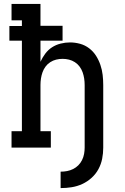

<svg xmlns="http://www.w3.org/2000/svg" viewBox="-20 -755 640 982"><path d="M290 207V123Q307 123 323 120Q339 117 354 109.5Q369 102 380.5 90.5Q392 79 399.5 64Q407 49 410 32.5Q413 16 413 0V-320Q413 -337 410.5 -353.5Q408 -370 402.5 -385.5Q397 -401 387 -414.5Q377 -428 363 -437Q349 -446 333 -450Q317 -454 300 -454Q283 -454 267 -450Q251 -446 237 -437Q223 -428 213 -414.5Q203 -401 197.5 -385.5Q192 -370 189.5 -353.5Q187 -337 187 -320V-84H240V0H39V-84H92V-547H28V-622H92V-651H39V-735H187V-623H300V-547H187V-439Q197 -461 211.5 -480.5Q226 -500 246 -513Q266 -526 290 -532Q314 -538 338 -538Q364 -538 389.5 -531Q415 -524 436 -508Q457 -492 471 -470Q485 -448 493.5 -423Q502 -398 505 -372Q508 -346 508 -320V0Q508 29 502.5 57Q497 85 483.5 110Q470 135 448.5 154.5Q427 174 401 186Q375 198 347 202.5Q319 207 290 207Z"/></svg>

Font: Iosevka Curly Slab MdEx
Style: Regular
Weight: 500
Width: 7
Monospace: yes
Designer: Belleve Invis
Foundry: Belleve Invis
Version: Version 11.1.0; ttfautohint (v1.8.3)